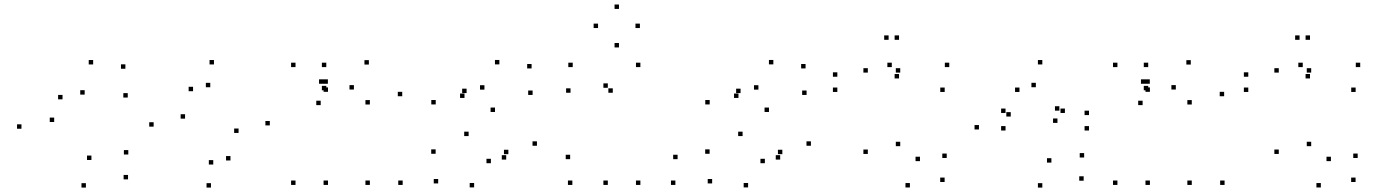

<svg xmlns="http://www.w3.org/2000/svg" viewBox="-20 -827 6240 869"><path d="M77.1 -244.3V-264.3H57.1V-244.3ZM368.8 22V2H348.8V22ZM559.5 -15.2V-35.2H539.5V-15.2ZM560.7 -127.7V-147.7H540.7V-127.7ZM393.8 -102.9V-122.9H373.8V-102.9ZM225.2 -274.8V-294.8H205.2V-274.8ZM263 -377.4V-397.4H243V-377.4ZM363.2 -398.8V-418.8H343.2V-398.8ZM558.2 -385.5V-405.5H538.2V-385.5ZM547.5 -515.8V-535.8H527.5V-515.8ZM401.6 -535.3V-555.3H381.6V-535.3Z M1201.2 -259.4V-279.4H1181.2V-259.4ZM948.4 -535.3V-555.3H928.4V-535.3ZM675.4 -253.8V-273.8H655.4V-253.8ZM934.8 22V2H914.8V22ZM817.6 -290V-310H797.6V-290ZM853.8 -414.2V-434.2H833.8V-414.2ZM931.7 -432.1V-452.1H911.7V-432.1ZM1059.8 -225.3V-245.3H1039.8V-225.3ZM1023.1 -100.7V-120.7H1003.1V-100.7ZM945.2 -82.3V-102.3H925.2V-82.3Z M1456.8 -418.4V-438.4H1436.8V-418.4ZM1456.8 -523.3V-543.3H1436.8V-523.3ZM1317.5 -523.3V-543.3H1297.5V-523.3ZM1317.5 10V-10H1297.5V10ZM1464.5 10V-10H1444.5V10ZM1464.5 -411.4V-431.4H1444.5V-411.4ZM1800.5 -391.4V-411.4H1780.5V-391.4ZM1649.5 -534.8V-554.8H1629.5V-534.8ZM1464 -447.9V-467.9H1444V-447.9ZM1444 -447.9V-467.9H1424V-447.9ZM1431.5 -351.2V-371.2H1411.5V-351.2ZM1581.8 -421.8V-441.8H1561.8V-421.8ZM1654 -354V-374H1634V-354ZM1654 10V-10H1634V10ZM1802.5 10V-10H1782.5V10Z M1952.1 -354.3V-374.3H1932.1V-354.3ZM2101 -211.1V-231.1H2081V-211.1ZM2280.9 -129.2V-149.2H2260.9V-129.2ZM2271.1 -104.7V-124.7H2251.1V-104.7ZM2201.8 -88.3V-108.3H2181.8V-88.3ZM1951.7 -131V-151H1931.7V-131ZM1963.2 3.2V-16.8H1943.2V3.2ZM2125.9 21.2V1.2H2105.9V21.2ZM2410.2 -167.3V-187.3H2390.2V-167.3ZM2220.4 -320.2V-340.2H2200.4V-320.2ZM2082.3 -383.7V-403.7H2062.3V-383.7ZM2091.8 -405.7V-425.7H2071.8V-405.7ZM2172.6 -421.3V-441.3H2152.6V-421.3ZM2390.6 -397.3V-417.3H2370.6V-397.3ZM2386 -517.3V-537.3H2366V-517.3ZM2240.2 -535.6V-555.6H2220.2V-535.6Z M2562.2 -407.2V-427.2H2542.2V-407.2ZM2753.5 -407.2V-427.2H2733.5V-407.2ZM2731 -429.7V-449.7H2711V-429.7ZM2731 10V-10H2711V10ZM2878.4 10V-10H2858.4V10ZM2878.4 -523.3V-543.3H2858.4V-523.3ZM2572.2 -523.3V-543.3H2552.2V-523.3ZM3036.8 10V-10H3016.8V10ZM3046.8 -106.6V-126.6H3026.8V-106.6ZM2560.5 -106.6V-126.6H2540.5V-106.6ZM2570.5 10V-10H2550.5V10ZM2876.2 -700.1V-720.1H2856.2V-700.1ZM2781.5 -786.6V-806.6H2761.5V-786.6ZM2686.8 -700.1V-720.1H2666.8V-700.1ZM2781.5 -612.3V-632.3H2761.5V-612.3Z M3192.1 -354.3V-374.3H3172.1V-354.3ZM3341 -211.1V-231.1H3321V-211.1ZM3520.9 -129.2V-149.2H3500.9V-129.2ZM3511.1 -104.7V-124.7H3491.1V-104.7ZM3441.8 -88.3V-108.3H3421.8V-88.3ZM3191.7 -131V-151H3171.7V-131ZM3203.2 3.2V-16.8H3183.2V3.2ZM3365.9 21.2V1.2H3345.9V21.2ZM3650.2 -167.3V-187.3H3630.2V-167.3ZM3460.4 -320.2V-340.2H3440.4V-320.2ZM3322.3 -383.7V-403.7H3302.3V-383.7ZM3331.8 -405.7V-425.7H3311.8V-405.7ZM3412.6 -421.3V-441.3H3392.6V-421.3ZM3630.6 -397.3V-417.3H3610.6V-397.3ZM3626 -517.3V-537.3H3606V-517.3ZM3480.2 -535.6V-555.6H3460.2V-535.6Z M3907.8 -130.2V-150.2H3887.8V-130.2ZM4098.2 21.5V1.5H4078.2V21.5ZM4255.4 -3.3V-23.3H4235.4V-3.3ZM4264.9 -112V-132H4244.9V-112ZM4143.8 -97.7V-117.7H4123.8V-97.7ZM4054.5 -165.4V-185.4H4034.5V-165.4ZM4054.5 -498.4V-518.4H4034.5V-498.4ZM3907.8 -498.4V-518.4H3887.8V-498.4ZM4049.1 -472V-492H4029.1V-472ZM4049.1 -646.8V-666.8H4029.1V-646.8ZM4001.9 -646.8V-666.8H3981.9V-646.8ZM3769.8 -479.7V-499.7H3749.8V-479.7ZM3769.8 -410.8V-430.8H3749.8V-410.8ZM4255.7 -410.8V-430.8H4235.7V-410.8ZM4276.4 -523.3V-543.3H4256.4V-523.3ZM4016.3 -523.3V-543.3H3996.3V-523.3Z M4668.3 -432.2V-452.2H4648.3V-432.2ZM4774.8 -326.2V-346.2H4754.8V-326.2ZM4766.1 -270.8V-290.8H4746.1V-270.8ZM4799.8 -315.7V-335.7H4779.8V-315.7ZM4531.1 -315.7V-335.7H4511.1V-315.7ZM4531.1 -236.3V-256.3H4511.1V-236.3ZM4908.8 -236.3V-256.3H4888.8V-236.3ZM4908.8 -306.1V-326.1H4888.8V-306.1ZM4697.6 -535.3V-555.3H4677.6V-535.3ZM4410.8 -241V-261H4390.8V-241ZM4697.6 22V2H4677.6V22ZM4884.7 -9.1V-29.1H4864.7V-9.1ZM4886.9 -114.1V-134.1H4866.9V-114.1ZM4738.7 -91V-111H4718.7V-91ZM4554.7 -299.5V-319.5H4534.7V-299.5ZM4594.2 -410.8V-430.8H4574.2V-410.8Z M5176.8 -418.4V-438.4H5156.8V-418.4ZM5176.8 -523.3V-543.3H5156.8V-523.3ZM5037.5 -523.3V-543.3H5017.5V-523.3ZM5037.5 10V-10H5017.5V10ZM5184.5 10V-10H5164.5V10ZM5184.5 -411.4V-431.4H5164.5V-411.4ZM5520.5 -391.4V-411.4H5500.5V-391.4ZM5369.5 -534.8V-554.8H5349.5V-534.8ZM5184 -447.9V-467.9H5164V-447.9ZM5164 -447.9V-467.9H5144V-447.9ZM5151.5 -351.2V-371.2H5131.5V-351.2ZM5301.8 -421.8V-441.8H5281.8V-421.8ZM5374 -354V-374H5354V-354ZM5374 10V-10H5354V10ZM5522.5 10V-10H5502.5V10Z M5767.8 -130.2V-150.2H5747.8V-130.2ZM5958.2 21.5V1.5H5938.2V21.5ZM6115.4 -3.3V-23.3H6095.4V-3.3ZM6124.9 -112V-132H6104.9V-112ZM6003.8 -97.7V-117.7H5983.8V-97.7ZM5914.5 -165.4V-185.4H5894.5V-165.4ZM5914.5 -498.4V-518.4H5894.5V-498.4ZM5767.8 -498.4V-518.4H5747.8V-498.4ZM5909.1 -472V-492H5889.1V-472ZM5909.1 -646.8V-666.8H5889.1V-646.8ZM5861.9 -646.8V-666.8H5841.9V-646.8ZM5629.8 -479.7V-499.7H5609.8V-479.7ZM5629.8 -410.8V-430.8H5609.8V-410.8ZM6115.7 -410.8V-430.8H6095.7V-410.8ZM6136.4 -523.3V-543.3H6116.4V-523.3ZM5876.3 -523.3V-543.3H5856.3V-523.3Z"/></svg>

Font: Monaspace Argon Dots Var
Style: Regular
Weight: 400
Designer: Riley Cran and the Lettermatic Team
Version: Version 1.100 (Monaspace Argon Dots)